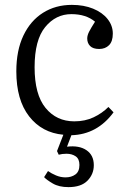

<svg xmlns="http://www.w3.org/2000/svg" viewBox="-20 -541 521 788"><path d="M261 227Q222 227 196.5 212Q171 197 161 186L177 161Q191 171 210 179Q229 187 249 187Q273 187 289.5 175Q306 163 306 136Q306 111 290.5 100.5Q275 90 253 90Q235 90 221 94L214 79L240 12Q152 4 99.5 -63.5Q47 -131 47 -248Q47 -334 76 -395Q105 -456 156.5 -488.5Q208 -521 275 -521Q324 -521 362 -505.5Q400 -490 421.5 -463Q443 -436 443 -403Q443 -371 427.5 -355.5Q412 -340 387 -340Q362 -340 350 -352Q338 -364 338 -383Q338 -396 346 -411.5Q354 -427 370 -452Q333 -483 273 -483Q209 -483 165.5 -430Q122 -377 122 -265Q122 -153 167 -98Q212 -43 285 -43Q329 -43 364 -59.5Q399 -76 425 -102L446 -80Q379 11 273 14L255 61Q305 55 335 75.5Q365 96 365 137Q365 174 339 200.5Q313 227 261 227Z"/></svg>

Font: Literata 36pt Light
Style: Regular
Weight: 300
Designer: Latin by Veronika Burian and Jose Scaglione. Greek by Irene Vlachou. Cyrillic by Vera Evstafieva.
Foundry: TypeTogether
Version: Version 3.002